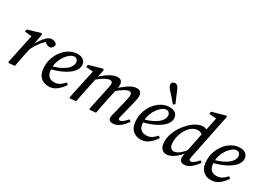

<svg xmlns="http://www.w3.org/2000/svg" viewBox="-19 -1382 2833 2071"><g transform="rotate(30 1397.5 -346.5)"><path d="M191 -229 189 -274Q210 -317 236.5 -357.5Q263 -398 292.5 -424Q322 -450 351 -450Q371 -450 388.5 -442.5Q406 -435 415 -418Q414 -394 401 -378Q388 -362 364 -362Q348 -362 330 -372Q312 -382 296 -399L284 -411L330 -408Q286 -376 253 -331Q220 -286 191 -229ZM65 0 146 -380 169 -365 57 -374 60 -403 218 -450 231 -440 207 -298 205 -282 186 -194Q175 -145 166 -97Q157 -49 148 0L75 7Z M570 11Q506 11 466 -30.5Q426 -72 426 -159Q426 -216 445.5 -268Q465 -320 499 -361Q533 -402 578 -426Q623 -450 673 -450Q721 -450 747 -426.5Q773 -403 773 -362Q773 -329 745.5 -292Q718 -255 653.5 -219Q589 -183 476 -155L473 -190Q559 -212 609 -240.5Q659 -269 680.5 -299Q702 -329 702 -356Q702 -381 688.5 -394.5Q675 -408 654 -408Q632 -408 606 -389.5Q580 -371 556.5 -339.5Q533 -308 518 -267Q503 -226 503 -181Q503 -115 528 -86.5Q553 -58 598 -58Q641 -58 671.5 -79Q702 -100 722 -125L745 -107Q715 -59 670.5 -24Q626 11 570 11Z M1368 11Q1344 11 1330.5 0Q1317 -11 1317 -31Q1317 -47 1321 -64Q1325 -81 1332 -107L1370 -264Q1376 -287 1380 -307.5Q1384 -328 1384 -342Q1384 -365 1376 -373.5Q1368 -382 1354 -382Q1308 -382 1208 -296L1212 -333Q1259 -381 1312.5 -415.5Q1366 -450 1411 -450Q1439 -450 1455.5 -433.5Q1472 -417 1472 -384Q1472 -362 1467 -340Q1462 -318 1457 -296L1415 -125Q1410 -107 1406.5 -93.5Q1403 -80 1403 -74Q1403 -64 1408.5 -59.5Q1414 -55 1422 -55Q1453 -55 1507 -119L1530 -102Q1501 -58 1460 -23.5Q1419 11 1368 11ZM911 0 838 7 828 0 909 -380 932 -365 820 -374 823 -403 986 -450 1000 -440 977 -325 949 -194Q938 -145 929 -97Q920 -49 911 0ZM1158 0 1085 7 1075 0 1138 -296Q1140 -308 1143 -321Q1146 -334 1146 -344Q1146 -365 1137.5 -373.5Q1129 -382 1115 -382Q1062 -382 961 -296L965 -332Q997 -364 1033 -391Q1069 -418 1104.5 -434Q1140 -450 1171 -450Q1232 -450 1232 -384Q1232 -370 1229.5 -354.5Q1227 -339 1224 -325L1196 -194Q1175 -96 1158 0Z M1716 11Q1652 11 1612 -30.5Q1572 -72 1572 -159Q1572 -216 1591.5 -268Q1611 -320 1645 -361Q1679 -402 1724 -426Q1769 -450 1819 -450Q1867 -450 1893 -426.5Q1919 -403 1919 -362Q1919 -329 1891.5 -292Q1864 -255 1799.5 -219Q1735 -183 1622 -155L1619 -190Q1705 -212 1755 -240.5Q1805 -269 1826.5 -299Q1848 -329 1848 -356Q1848 -381 1834.5 -394.5Q1821 -408 1800 -408Q1778 -408 1752 -389.5Q1726 -371 1702.5 -339.5Q1679 -308 1664 -267Q1649 -226 1649 -181Q1649 -115 1674 -86.5Q1699 -58 1744 -58Q1787 -58 1817.5 -79Q1848 -100 1868 -125L1891 -107Q1861 -59 1816.5 -24Q1772 11 1716 11ZM1854 -507 1831 -492Q1805 -523 1778 -553.5Q1751 -584 1723 -615Q1699 -642 1699 -668Q1699 -685 1711 -694.5Q1723 -704 1739 -704Q1771 -704 1790 -658Q1806 -620 1822 -582Q1838 -544 1854 -507Z M2037 11Q2003 11 1977.5 -15.5Q1952 -42 1952 -106Q1952 -152 1969 -200.5Q1986 -249 2015.5 -293.5Q2045 -338 2082 -373.5Q2119 -409 2159 -429.5Q2199 -450 2237 -450Q2262 -450 2281 -438Q2300 -426 2323 -398L2279 -349Q2262 -370 2244 -378.5Q2226 -387 2206 -387Q2179 -387 2152.5 -373.5Q2126 -360 2105 -336Q2074 -302 2054 -250Q2034 -198 2034 -143Q2034 -98 2050.5 -77.5Q2067 -57 2091 -57Q2119 -57 2153.5 -82Q2188 -107 2240 -170L2247 -148Q2217 -102 2180.5 -66Q2144 -30 2106.5 -9.5Q2069 11 2037 11ZM2292 -125Q2288 -108 2286 -95Q2284 -82 2284 -75Q2284 -65 2290.5 -60Q2297 -55 2306 -55Q2321 -55 2344.5 -72.5Q2368 -90 2391 -119L2414 -102Q2396 -74 2371 -48Q2346 -22 2317 -5.5Q2288 11 2257 11Q2232 11 2216.5 -2Q2201 -15 2201 -40Q2201 -51 2202 -66.5Q2203 -82 2209 -109L2266 -391L2276 -419L2315 -615L2332 -591L2222 -601L2227 -630L2392 -676L2403 -668Z M2592 11Q2528 11 2488 -30.5Q2448 -72 2448 -159Q2448 -216 2467.5 -268Q2487 -320 2521 -361Q2555 -402 2600 -426Q2645 -450 2695 -450Q2743 -450 2769 -426.5Q2795 -403 2795 -362Q2795 -329 2767.5 -292Q2740 -255 2675.5 -219Q2611 -183 2498 -155L2495 -190Q2581 -212 2631 -240.5Q2681 -269 2702.5 -299Q2724 -329 2724 -356Q2724 -381 2710.5 -394.5Q2697 -408 2676 -408Q2654 -408 2628 -389.5Q2602 -371 2578.5 -339.5Q2555 -308 2540 -267Q2525 -226 2525 -181Q2525 -115 2550 -86.5Q2575 -58 2620 -58Q2663 -58 2693.5 -79Q2724 -100 2744 -125L2767 -107Q2737 -59 2692.5 -24Q2648 11 2592 11Z"/></g></svg>

Font: Lisu Bosa Medium
Style: Italic
Weight: 500
Italic angle: -19°
Designer: David Morse, Annie Olsen, Victor Gaultney, Frank Grießhammer (Latin)
Foundry: SIL International
Version: Version 2.000